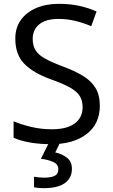

<svg xmlns="http://www.w3.org/2000/svg" viewBox="-20 -744 589 1004"><path d="M502 -191Q502 -96 433 -43Q364 10 247 10Q187 10 136 1Q85 -8 51 -24V-110Q87 -94 140.5 -81Q194 -68 251 -68Q331 -68 371.5 -99Q412 -130 412 -183Q412 -218 397 -242Q382 -266 345.5 -286.5Q309 -307 244 -330Q153 -363 106.5 -411Q60 -459 60 -542Q60 -599 89 -639.5Q118 -680 169.5 -702Q221 -724 288 -724Q347 -724 396 -713Q445 -702 485 -684L457 -607Q420 -623 376.5 -634Q333 -645 286 -645Q219 -645 185 -616.5Q151 -588 151 -541Q151 -505 166 -481Q181 -457 215 -438Q249 -419 307 -397Q370 -374 413.5 -347.5Q457 -321 479.5 -284Q502 -247 502 -191ZM356 139Q356 187 319 213.5Q282 240 208 240Q176 240 158 235V180Q167 182 182 183.5Q197 185 211 185Q247 185 266 175.5Q285 166 285 141Q285 115 258.5 103Q232 91 194 86L237 0H295L269 53Q305 61 330.5 81Q356 101 356 139Z"/></svg>

Font: Noto Sans Mandaic
Style: Regular
Weight: 400
Designer: Monotype Design Team
Foundry: Monotype Imaging Inc.
Version: Version 2.002; ttfautohint (v1.8.4.7-5d5b)